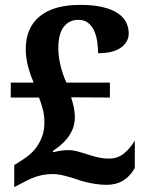

<svg xmlns="http://www.w3.org/2000/svg" viewBox="-20 -744 599 783"><path d="M270 -347.2Q273.4 -335.9 276.1 -326.4Q278.8 -316.9 280.8 -307.4Q282.7 -297.9 283.9 -287.8Q285.2 -277.8 285.2 -265.1Q285.2 -186.5 194.8 -127.9L198.2 -123Q201.2 -124 207.3 -125.5Q213.4 -127 221.4 -128.4Q229.5 -129.9 238.8 -130.9Q248 -131.8 256.8 -131.8Q267.1 -131.8 276.4 -130.6Q285.6 -129.4 295.7 -126.7Q305.7 -124 317.6 -120.4Q329.6 -116.7 345.2 -111.8Q367.2 -105 385 -101.1Q402.8 -97.2 424.8 -97.2Q459 -97.2 484.6 -117.4Q510.3 -137.7 529.8 -170.9V-59.1Q510.3 -24.4 481.9 -7.3Q453.6 9.8 414.1 9.8Q398.9 9.8 382.6 7.8Q366.2 5.9 350.6 2.9Q335 0 320.6 -3.9Q306.2 -7.8 294.9 -12.2Q270.5 -20.5 243.4 -27.3Q216.3 -34.2 195.8 -34.2Q178.7 -34.2 163.8 -32Q148.9 -29.8 135.3 -25.9Q121.6 -22 108.6 -16.4Q95.7 -10.7 82 -3.9L38.1 19V-70.8L69.8 -90.8Q85.4 -100.6 101.6 -114.3Q117.7 -127.9 130.9 -146.7Q144 -165.5 152.6 -189.7Q161.1 -213.9 161.1 -244.1Q161.1 -272.9 155 -296.6Q148.9 -320.3 139.2 -346.2H23.9V-407.2H117.2Q111.8 -419.4 106.2 -435.1Q100.6 -450.7 95.7 -468.3Q90.8 -485.8 87.9 -504.9Q85 -523.9 85 -543Q85 -630.9 142.1 -677.5Q199.2 -724.1 307.1 -724.1Q360.8 -724.1 398.4 -715.1Q436 -706.1 459.7 -690.4Q483.4 -674.8 494.1 -653.6Q504.9 -632.3 504.9 -607.9Q504.9 -572.8 473.1 -549.8Q441.4 -526.9 379.9 -526.9Q379.9 -549.8 376.5 -574Q373 -598.1 364.3 -617.9Q355.5 -637.7 339.8 -650.4Q324.2 -663.1 299.8 -663.1Q262.2 -663.1 240 -634.5Q217.8 -606 217.8 -546.9Q217.8 -526.4 220.9 -506.6Q224.1 -486.8 228.8 -468.8Q233.4 -450.7 239.3 -435.1Q245.1 -419.4 251 -407.2H428.2V-346.2Z"/></svg>

Font: Droids
Style: b
Weight: 700
Foundry: Ascender Corporation
Version: Version 1.00 build 113